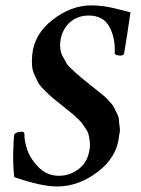

<svg xmlns="http://www.w3.org/2000/svg" viewBox="-20 -672 515 702"><path d="M313.5 -652.3Q333 -652.3 353 -649.9Q373 -647.5 385.7 -644.5Q398.4 -641.6 422.4 -635.7Q446.3 -629.9 457 -627Q444.3 -537.1 433.6 -475.6Q429.7 -468.8 421.9 -468.8Q401.4 -468.8 399.4 -476.6Q402.3 -533.2 379.9 -574.2Q357.4 -615.2 304.7 -615.2Q261.7 -615.2 233.4 -588.4Q205.1 -561.5 200.2 -517.6Q199.2 -502.9 201.2 -489.7Q203.1 -476.6 210.9 -462.9Q218.8 -449.2 223.1 -440.9Q227.5 -432.6 243.2 -418.5Q258.8 -404.3 262.7 -400.4Q266.6 -396.5 286.6 -380.4Q306.6 -364.3 307.6 -363.3Q313.5 -358.4 323.7 -350.6Q334 -342.8 339.8 -337.9Q345.7 -333 356 -324.7Q366.2 -316.4 371.6 -310.5Q377 -304.7 385.7 -294.9Q394.5 -285.2 397.9 -277.3Q401.4 -269.5 407.7 -257.3Q414.1 -245.1 414.6 -234.4Q415 -223.6 417.5 -208.5Q419.9 -193.4 416 -179.7Q409.2 -98.6 338.4 -44.4Q267.6 9.8 188.5 9.8Q130.9 9.8 32.2 -24.4Q27.3 -65.4 28.3 -113.3Q29.3 -161.1 32.2 -180.7Q40 -190.4 58.6 -190.4Q68.4 -190.4 69.3 -183.6Q68.4 -156.2 80.6 -122.1Q92.8 -87.9 123 -58.6Q153.3 -29.3 195.3 -29.3Q237.3 -29.3 270.5 -56.2Q303.7 -83 308.6 -134.8Q309.6 -147.5 307.6 -160.2Q305.7 -172.9 303.2 -182.1Q300.8 -191.4 292 -203.6Q283.2 -215.8 279.8 -221.2Q276.4 -226.6 262.7 -239.3Q249 -252 246.6 -254.4Q244.1 -256.8 227.5 -269.5L210.9 -283.2Q206.1 -287.1 186.5 -302.7Q167 -318.4 161.1 -324.2Q155.3 -330.1 140.1 -344.7Q125 -359.4 119.6 -370.1Q114.3 -380.9 106.4 -397.5Q98.6 -414.1 97.2 -432.1Q95.7 -450.2 97.7 -470.7Q104.5 -546.9 172.4 -599.6Q240.2 -652.3 313.5 -652.3Z"/></svg>

Font: Crimson
Style: SemiboldItalic
Weight: 600
Italic angle: -11°
Version: Version 0.8 ; ttfautohint (v1.00) -l 8 -r 50 -G 200 -x 14 -D